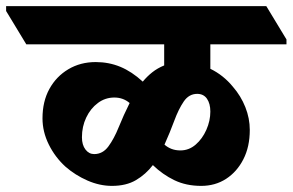

<svg xmlns="http://www.w3.org/2000/svg" viewBox="-94 -647 957 628"><path d="M272 -39Q232 -39 192 -56.5Q152 -74 120 -102Q86 -133 65.5 -174.5Q45 -216 45 -260Q45 -315 67.5 -356Q90 -397 129.5 -420.5Q169 -444 219 -444Q262 -444 299.5 -428.5Q337 -413 373 -380Q387 -397 404 -410.5Q421 -424 443 -433V-502H-8L-74 -611V-627H777L843 -518V-502H594V-422Q637 -401 668 -363Q694 -333 708.5 -296.5Q723 -260 723 -222Q723 -167 702 -126Q681 -85 645.5 -62Q610 -39 564 -39Q515 -39 476.5 -57.5Q438 -76 406 -107Q383 -77 351 -58Q319 -39 272 -39ZM551 -340Q524 -340 507 -315Q490 -290 476 -252Q462 -214 444 -174Q454 -165 467 -160Q480 -155 496 -155Q524 -155 546 -174Q568 -193 581 -222.5Q594 -252 594 -282Q594 -308 583 -324Q572 -340 551 -340ZM174 -198Q174 -173 185.5 -158Q197 -143 214 -143Q242 -143 260.5 -168Q279 -193 294.5 -231.5Q310 -270 330 -310Q309 -328 280 -328Q250 -328 226 -310Q202 -292 188 -262.5Q174 -233 174 -198Z"/></svg>

Font: Noto Serif Devanagari Black
Style: Regular
Weight: 900
Designer: Universal Thirst, Indian Type Foundry and the Monotype Design Team
Foundry: Monotype Imaging Inc.
Version: Version 2.004; ttfautohint (v1.8.4.7-5d5b)